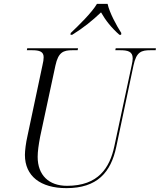

<svg xmlns="http://www.w3.org/2000/svg" viewBox="-20 -964 827 994"><path d="M346 -793 345 -784H354C412 -820 459 -858 503 -900C527 -858 557 -820 598 -784H607L608 -793C583 -832 547 -898 537 -944H482C455 -898 387 -832 346 -793ZM324 10C483 10 554 -71 582 -204L671 -625C686 -696 712 -704 759 -704H786L787 -714H579L577 -704H601C641 -704 667 -698 667 -662C667 -653 665 -639 662 -627L572 -207C548 -95 489 -2 327 -2C233 -2 175 -57 175 -152C175 -180 180 -215 188 -257L267 -625C282 -694 308 -704 355 -704H382L384 -714H121L119 -704H146C184 -704 206 -697 206 -668C206 -658 204 -642 200 -627L122 -259C114 -225 109 -183 109 -162C109 -52 190 10 324 10Z"/></svg>

Font: Noto Serif Display Light
Style: Italic
Weight: 300
Italic angle: -12°
Designer: Monotype Design Team
Foundry: Monotype Imaging Inc.
Version: Version 2.009